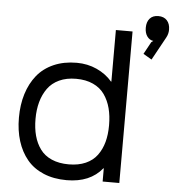

<svg xmlns="http://www.w3.org/2000/svg" viewBox="-61 -992 961 1059"><g transform="rotate(5 419.0 -463.0)"><path d="M554.2 -312Q554.2 -364.3 543.2 -406.2Q532.2 -448.2 508.8 -481.7Q485.4 -515.1 445.3 -533.4Q405.3 -551.8 351.1 -551.8Q297.9 -551.8 257.8 -533.2Q217.8 -514.6 194.1 -481.4Q170.4 -448.2 158.7 -405.8Q147 -363.3 147 -312Q147 -260.7 158.2 -219.2Q169.4 -177.7 192.9 -145.5Q216.3 -113.3 256.6 -95.7Q296.9 -78.1 351.1 -78.1Q404.8 -78.1 444.6 -95.7Q484.4 -113.3 508.1 -145.5Q531.7 -177.7 543 -219.2Q554.2 -260.7 554.2 -312ZM638.2 -838.9V0H545.9V-73.2H543.9Q476.6 9.8 347.2 9.8Q274.9 9.8 218.8 -13.9Q162.6 -37.6 127.2 -80.6Q91.8 -123.5 73.5 -181.9Q55.2 -240.2 55.2 -311Q55.2 -382.8 73.7 -442.6Q92.3 -502.4 127.9 -546.6Q163.6 -590.8 219.7 -615.5Q275.9 -640.1 347.2 -640.1Q407.2 -640.1 458.5 -616.7Q509.8 -593.3 543.9 -553.2H545.9V-838.9ZM837.9 -866.2Q837.9 -842.8 826.2 -821.8L755.9 -693.8L709 -721.2L746.1 -789.1L756.8 -796.9Q735.4 -799.8 722.2 -818.4Q709 -836.9 709 -866.2Q709 -898.4 725.6 -917.2Q742.2 -936 772.9 -936Q803.7 -936 820.8 -917.2Q837.9 -898.4 837.9 -866.2Z"/></g></svg>

Font: Sinkin Sans 400 Regular
Style: Regular
Weight: 400
Designer: Keith Bates
Foundry: K-Type
Version: Sinkin Sans (version 1.0)  by Keith Bates   •   © 2014   www